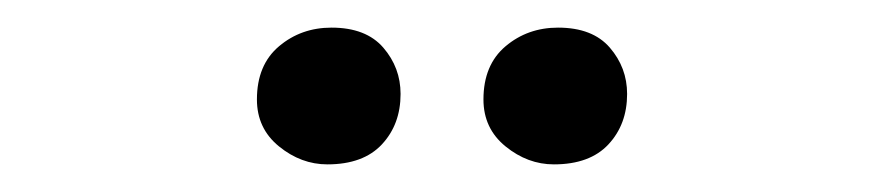

<svg xmlns="http://www.w3.org/2000/svg" viewBox="-20 -813 640 139"><path d="M270 -745Q270 -723 256.5 -708.5Q243 -694 217 -694Q198 -694 182 -707Q166 -720 166 -741Q166 -766 182 -779.5Q198 -793 220 -793Q245 -793 257.5 -778.5Q270 -764 270 -745ZM434 -745Q434 -723 420.5 -708.5Q407 -694 381 -694Q362 -694 346 -707Q330 -720 330 -741Q330 -766 346 -779.5Q362 -793 384 -793Q409 -793 421.5 -778.5Q434 -764 434 -745Z"/></svg>

Font: Yomogi
Style: Regular
Weight: 400
Designer: satsuyako
Foundry: satsuyako
Version: Version 3.100